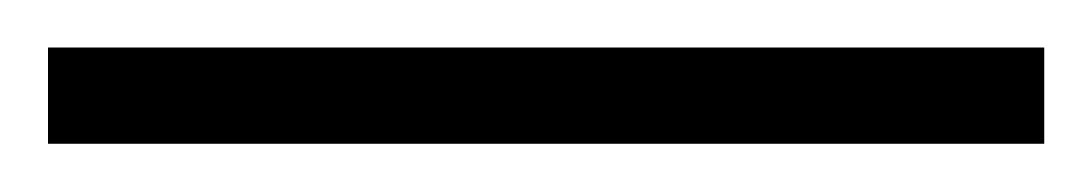

<svg xmlns="http://www.w3.org/2000/svg" viewBox="-22 70 455 80"><path d="M413.1 89.8H-2V129.9H413.1Z"/></svg>

Font: Open Sans 300
Style: Regular
Weight: 300
Foundry: Ascender Corporation
Version: Version 1.100;PS 001.100;hotconv 1.0.88;makeotf.lib2.5.64775